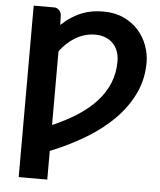

<svg xmlns="http://www.w3.org/2000/svg" viewBox="-60 -785 839 1004"><g transform="rotate(5 360.0 -283.5)"><path d="M226 -119Q299 -150.5 356.8 -187.8Q414.5 -225 454.8 -269.5Q495 -314 516.5 -366.2Q538 -418.5 538 -480Q538 -510 528.8 -534Q519.5 -558 502.8 -574.8Q486 -591.5 462.5 -600.5Q439 -609.5 411 -609.5Q356 -609.5 308.2 -581.2Q260.5 -553 226 -506ZM223 -644Q251.5 -670.5 279 -687.8Q306.5 -705 333.5 -715.2Q360.5 -725.5 387.5 -729.5Q414.5 -733.5 442.5 -733.5Q503 -733.5 549.5 -711.8Q596 -690 627 -655Q658 -620 674 -575.8Q690 -531.5 690 -487Q690 -400 654.8 -325.5Q619.5 -251 557.5 -188.2Q495.5 -125.5 410.5 -74.2Q325.5 -23 226 17V167.5H76V-732.5H185.5Q198 -732.5 209.2 -721.5Q220.5 -710.5 221.5 -693.5Z"/></g></svg>

Font: Lato 2
Style: Regular
Weight: 800
Designer: Lukasz Dziedzic with Adam Twardoch and Botio Nikoltchev
Foundry: tyPoland Lukasz Dziedzic
Version: Version 2.015; 2015-08-06; http://www.latofonts.com/